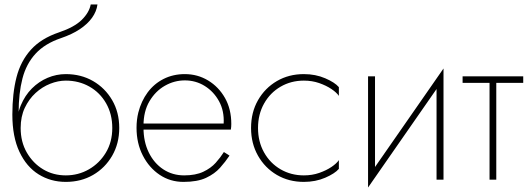

<svg xmlns="http://www.w3.org/2000/svg" viewBox="-20 -800 2355 855"><path d="M273 -441Q331 -441 378 -414.5Q425 -388 452.5 -340Q480 -292 480 -230Q480 -168 451.5 -120.5Q423 -73 376 -46Q329 -19 273 -19Q217 -19 172 -46Q127 -73 99.5 -120.5Q72 -168 72 -230L35 -290Q35 -191 66.5 -124Q98 -57 152 -23.5Q206 10 273 10Q341 10 394.5 -21Q448 -52 479.5 -106.5Q511 -161 511 -230Q511 -300 479.5 -354Q448 -408 394.5 -439Q341 -470 273 -470ZM54 -230H72Q72 -281 90.5 -320Q109 -359 138.5 -386Q168 -413 203.5 -427Q239 -441 273 -441V-470Q231 -470 192 -453.5Q153 -437 122 -406Q91 -375 72.5 -330.5Q54 -286 54 -230ZM35 -290 63 -232V-298Q63 -385 80 -450.5Q97 -516 138.5 -561Q180 -606 251 -630Q301 -647 335.5 -670Q370 -693 390 -721Q410 -749 414 -780H384Q377 -744 344 -711.5Q311 -679 243 -656Q163 -629 117.5 -578.5Q72 -528 53.5 -456Q35 -384 35 -290Z M608 -223H1008Q1009 -229 1009.5 -235.5Q1010 -242 1010 -248Q1010 -314 982 -363.5Q954 -413 907 -441.5Q860 -470 803 -470Q751 -470 708.5 -448.5Q666 -427 637.5 -388.5Q609 -350 596 -299Q592 -283 590 -266Q588 -249 588 -231Q588 -162 616 -107.5Q644 -53 691 -21.5Q738 10 797 10Q859 10 897.5 -8Q936 -26 960 -53Q984 -80 1002 -107L977 -123Q962 -99 940.5 -75Q919 -51 885 -35Q851 -19 800 -19Q748 -19 707 -46Q666 -73 642.5 -121Q619 -169 619 -231V-240Q619 -304 645.5 -349Q672 -394 714 -418Q756 -442 803 -442Q852 -442 892 -417Q932 -392 955.5 -349Q979 -306 976 -250H608Z M1129 -230Q1129 -291 1156 -339Q1183 -387 1229.5 -414Q1276 -441 1333 -441Q1370 -441 1401.5 -430Q1433 -419 1456 -403.5Q1479 -388 1489 -373V-412Q1471 -433 1428 -451.5Q1385 -470 1333 -470Q1266 -470 1213 -439Q1160 -408 1129 -354Q1098 -300 1098 -230Q1098 -161 1129 -106.5Q1160 -52 1213 -21Q1266 10 1333 10Q1385 10 1428 -8.5Q1471 -27 1489 -48V-87Q1479 -72 1456 -56.5Q1433 -41 1401.5 -30Q1370 -19 1333 -19Q1276 -19 1229.5 -46Q1183 -73 1156 -121Q1129 -169 1129 -230Z M1950 -441 1955 -495 1624 -19 1619 35ZM1650 -460H1619V35L1650 -11ZM1955 -495 1924 -449V0H1955Z M2040 -460V-431H2310V-460ZM2160 -451V0H2190V-451Z"/></svg>

Font: Jost ExtraLight
Style: Regular
Weight: 250
Version: Version 3.710